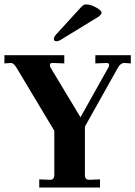

<svg xmlns="http://www.w3.org/2000/svg" viewBox="-21 -846 610 866"><path d="M156 0V-37L205 -35Q224 -35 224 -57V-256L52 -543Q40 -562 28 -562L-1 -560V-597H269V-560L216 -562H215Q204 -562 204 -552Q204 -546 209 -538L342 -317L468 -542Q471 -546 471 -552Q471 -562 461 -562L409 -560V-597H569V-560L539 -562Q523 -562 511 -541L362 -275V-56Q362 -35 382 -35L430 -37V0ZM233 -660Q222 -660 222 -670Q222 -681 238 -697L333 -801Q348 -818 354 -822Q358 -826 369 -826Q387 -826 412 -812.5Q437 -799 437 -789Q437 -781 424 -771L257 -669Q244 -660 233 -660Z"/></svg>

Font: UnnaBold
Style: Bold
Weight: 700
Designer: Jorge de Buen Unna
Foundry: Omnibus-Type
Version: Version 2.008;hotconv 1.0.109;makeotfexe 2.5.65596